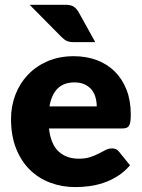

<svg xmlns="http://www.w3.org/2000/svg" viewBox="-20 -756 579 784"><path d="M375 -321.5Q375 -340 370.2 -357.5Q365.5 -375 354.8 -388.8Q344 -402.5 326.5 -411Q309 -419.5 284 -419.5Q240 -419.5 215 -394.2Q190 -369 182 -321.5ZM180 -231.5Q187.5 -166.5 219.5 -137.2Q251.5 -108 302 -108Q329 -108 348.5 -114.5Q368 -121 383.2 -129Q398.5 -137 411.2 -143.5Q424 -150 438 -150Q456.5 -150 466 -136.5L511 -81Q487 -53.5 459.2 -36.2Q431.5 -19 402.2 -9.2Q373 0.5 343.8 4.2Q314.5 8 288 8Q233.5 8 185.8 -9.8Q138 -27.5 102.2 -62.5Q66.5 -97.5 45.8 -149.5Q25 -201.5 25 -270.5Q25 -322.5 42.8 -369Q60.5 -415.5 93.8 -450.5Q127 -485.5 174.2 -506Q221.5 -526.5 281 -526.5Q332.5 -526.5 375.2 -510.5Q418 -494.5 448.8 -464Q479.5 -433.5 496.8 -389.2Q514 -345 514 -289Q514 -271.5 512.5 -260.5Q511 -249.5 507 -243Q503 -236.5 496.2 -234Q489.5 -231.5 479 -231.5ZM246 -736.5Q269.5 -736.5 281 -728.8Q292.5 -721 301 -706.5L369 -584H281Q263.5 -584 253 -588.8Q242.5 -593.5 231 -605L101 -736.5Z"/></svg>

Font: Lato ExtraBold
Style: Regular
Weight: 800
Designer: Lukasz Dziedzic with Adam Twardoch and Botio Nikoltchev
Foundry: tyPoland Lukasz Dziedzic
Version: Version 2.015; 2015-08-06; http://www.latofonts.com/